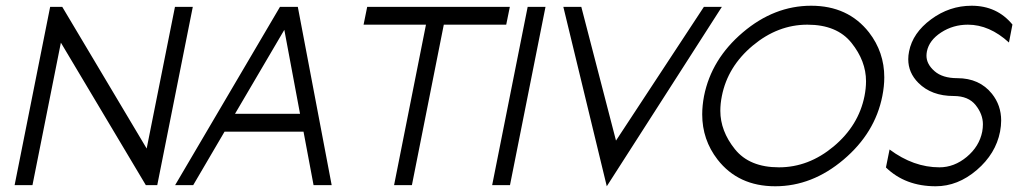

<svg xmlns="http://www.w3.org/2000/svg" viewBox="-20 -649 3569 673"><path d="M494.1 -128.4 593.3 -625H655.8L531.2 0H491.2L193.4 -499.5L93.8 0H31.2L155.8 -625H198.2Z M1043.9 -187.5H767.1L657.2 0H593.8L961.4 -625H1023.9L1142.6 0H1079.1ZM803.7 -250H1031.7L976.6 -544.4Z M1535.6 -562.5 1423.8 0H1361.3L1473.1 -562.5H1254.4L1267.1 -625H1767.1L1754.4 -562.5Z M1767.6 0H1705.1L1829.6 -625H1892.1Z M2106.9 3.9 1954.6 -625H2017.6L2139.2 -156.2L2447.3 -625H2510.3Z M2697.3 3.9Q2567.9 3.9 2495.1 -89.8Q2441.4 -159.2 2441.4 -248Q2441.4 -278.8 2447.8 -312.5Q2473.6 -441.9 2583.7 -535.4Q2693.8 -628.9 2823.2 -628.9Q2952.6 -628.9 3025.9 -535.6Q3079.6 -466.3 3079.6 -377.9Q3079.6 -346.7 3072.8 -312.5Q3047.4 -183.1 2937 -89.6Q2826.7 3.9 2697.3 3.9ZM2710.4 -62.5Q2814.5 -62.5 2902.1 -135.7Q2989.7 -209 3010.3 -312.5Q3015.6 -339.4 3015.6 -364.3Q3015.6 -435.1 2964.6 -498.8Q2913.6 -562.5 2810.1 -562.5Q2706.5 -562.5 2618.7 -489.3Q2530.8 -416 2510.3 -312.5Q2504.9 -285.6 2504.9 -260.7Q2504.9 -189.9 2555.9 -126.2Q2606.9 -62.5 2710.4 -62.5Z M3259.8 3.9Q3153.3 3.9 3085.4 -62L3098.1 -125Q3182.1 -62.5 3272.9 -62.5Q3324.7 -62.5 3368.7 -99.1Q3412.6 -135.7 3422.9 -187.5Q3425.3 -200.7 3425.3 -213.4Q3425.3 -248.5 3399.9 -280.5Q3374.5 -312.5 3322.8 -312.5Q3245.1 -312.5 3199.2 -358.4Q3163.6 -394 3163.6 -441.4Q3163.6 -454.6 3166.5 -468.8Q3179.2 -533.7 3243.7 -581.3Q3308.1 -628.9 3385.7 -628.9Q3474.6 -628.9 3528.8 -563L3516.6 -500Q3448.2 -562.5 3372.6 -562.5Q3320.8 -562.5 3278.8 -535.2Q3236.8 -507.8 3229 -468.8Q3227.5 -460.9 3227.5 -453.6Q3227.5 -424.3 3255.6 -399.7Q3283.7 -375 3335.4 -375Q3413.1 -375 3457 -320.3Q3489.3 -279.8 3489.3 -226.6Q3489.3 -208 3485.4 -187.5Q3470.2 -109.9 3403.8 -53Q3337.4 3.9 3259.8 3.9Z"/></svg>

Font: Juliett
Style: Italic
Weight: 400
Italic angle: -11.25°
Designer: GGBotNet
Foundry: GGBotNet
Version: 0.60